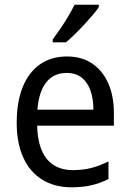

<svg xmlns="http://www.w3.org/2000/svg" viewBox="-20 -786 550 816"><path d="M264 -546Q328 -546 372.5 -515.5Q417 -485 440.5 -431Q464 -377 464 -306V-252H138Q140 -159 178.5 -111Q217 -63 290 -63Q332 -63 367.5 -72Q403 -81 441 -100V-25Q405 -7 368 1.5Q331 10 284 10Q211 10 158.5 -23Q106 -56 78.5 -117.5Q51 -179 51 -264Q51 -353 76.5 -416Q102 -479 150 -512.5Q198 -546 264 -546ZM263 -476Q208 -476 176.5 -436Q145 -396 139 -320H377Q377 -365 365 -400Q353 -435 328 -455.5Q303 -476 263 -476ZM400 -756Q391 -742 374 -722Q357 -702 337 -680.5Q317 -659 297 -639.5Q277 -620 260 -606H204V-618Q220 -640 237.5 -665.5Q255 -691 270.5 -717.5Q286 -744 297 -766H400Z"/></svg>

Font: Noto Sans Khmer SemiCondensed
Style: Regular
Weight: 400
Width: 4
Designer: Danh Hong and the Monotype Design Team
Foundry: Monotype Imaging Inc.
Version: Version 2.004